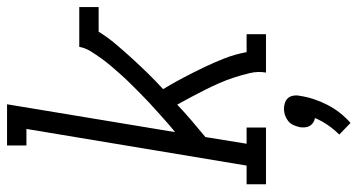

<svg xmlns="http://www.w3.org/2000/svg" viewBox="-255 -520 1015 545"><g transform="rotate(-90 252.5 -247.5)"><path d="M2 0V-55H55L159 -680H112V-735H229L150 -258Q165 -270 178.5 -282Q192 -294 206 -306.5Q220 -319 233.5 -331.5Q247 -344 260 -357Q273 -370 286 -383Q299 -396 311.5 -410Q324 -424 336 -438Q348 -452 358.5 -466.5Q369 -481 379 -497Q389 -513 392 -530H505V-475H435Q419 -449 399 -425.5Q379 -402 358.5 -379.5Q338 -357 316.5 -335Q295 -313 272 -292Q289 -264 304 -235.5Q319 -207 333 -178Q347 -149 359 -118.5Q371 -88 377 -55H428V0H319Q323 -23 317.5 -46Q312 -69 305 -90.5Q298 -112 289 -132.5Q280 -153 270 -173Q260 -193 249.5 -212.5Q239 -232 228 -252Q206 -231 183 -211.5Q160 -192 136 -172L117 -55H163V0ZM176 240 143 208Q158 193 170 175.5Q182 158 190 139Q183 138 177 134Q171 130 167.5 124Q164 118 163.5 110.5Q163 103 164 96Q166 87 170 78Q174 69 181.5 63Q189 57 198 54Q207 51 216 51Q225 51 233.5 54Q242 57 247 63Q252 69 253.5 78Q255 87 253 96Q247 136 227.5 174Q208 212 176 240Z"/></g></svg>

Font: Iosevka Curly Slab LtObl
Style: Regular
Weight: 300
Italic angle: -9°
Monospace: yes
Designer: Belleve Invis
Foundry: Belleve Invis
Version: Version 11.0.0; ttfautohint (v1.8.3)